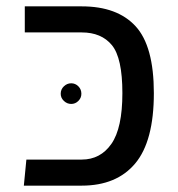

<svg xmlns="http://www.w3.org/2000/svg" viewBox="-20 -584 559 604"><path d="M63 -82H237Q296 -82 330.5 -131.5Q365 -181 365 -291Q365 -402 332 -442Q299 -482 237 -482H58V-564H237Q349 -564 406.5 -501.5Q464 -439 464 -291Q464 -140 405.5 -70Q347 0 237 0H55ZM171 -289Q171 -303 181 -312.5Q191 -322 204 -322Q217 -322 226.5 -312.5Q236 -303 236 -289Q236 -276 226.5 -266.5Q217 -257 204 -257Q191 -257 181 -266.5Q171 -276 171 -289Z"/></svg>

Font: Fira GO
Style: Regular
Weight: 400
Designer: Carrois Corporate
Foundry: Carrois Corporate GbR
Version: Version 0.300